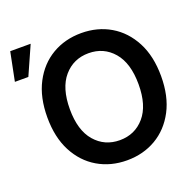

<svg xmlns="http://www.w3.org/2000/svg" viewBox="-164 -913 1060 1060"><g transform="rotate(-20 365.5 -383.5)"><path d="M407.2 9.8Q311.5 9.8 235.8 -34.7Q160.2 -79.1 116.5 -162.6Q72.8 -246.1 72.8 -363.3Q72.8 -481 116.5 -564.7Q160.2 -648.4 235.8 -692.9Q311.5 -737.3 407.2 -737.3Q502.4 -737.3 577.9 -692.9Q653.3 -648.4 697.3 -564.7Q741.2 -481 741.2 -363.3Q741.2 -245.6 697.3 -162.1Q653.3 -78.6 577.9 -34.4Q502.4 9.8 407.2 9.8ZM407.2 -108.4Q496.1 -108.4 552.5 -173.8Q608.9 -239.3 608.9 -363.3Q608.9 -487.8 552.5 -553.5Q496.1 -619.1 407.2 -619.1Q318.4 -619.1 261.7 -553.5Q205.1 -487.8 205.1 -363.3Q205.1 -239.3 261.7 -173.8Q318.4 -108.4 407.2 -108.4ZM-28.3 -609.4 5.4 -777.3H125.5L50.8 -609.4Z"/></g></svg>

Font: Inter Tight SemiBold
Style: Regular
Weight: 600
Designer: Rasmus Andersson
Foundry: rsms
Version: Version 3.004; ttfautohint (v1.8.4.7-5d5b)